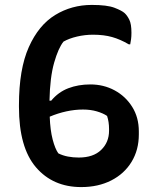

<svg xmlns="http://www.w3.org/2000/svg" viewBox="-20 -740 640 780"><path d="M353 -720Q415 -720 445 -708.5Q475 -697 486 -687Q497 -677 505.5 -659.5Q514 -642 514 -607Q514 -592 512.5 -581Q511 -570 509 -560H503Q469 -580 435.5 -589.5Q402 -599 358 -599Q325 -599 293 -591.5Q261 -584 238 -571Q217 -545 200 -485.5Q183 -426 181 -331H188Q217 -366 257.5 -381.5Q298 -397 347 -397Q401 -397 445.5 -373Q490 -349 517 -306Q544 -263 544 -206V-194Q544 -131 514.5 -82.5Q485 -34 432 -7Q379 20 310 20Q195 20 126 -60.5Q57 -141 57 -306V-313Q57 -459 97 -548.5Q137 -638 204 -679Q271 -720 353 -720ZM217 -117Q235 -108 256 -104Q277 -100 300 -100Q359 -100 391 -131Q423 -162 423 -209V-216Q423 -245 415 -269Q399 -280 373.5 -287.5Q348 -295 317 -295Q284 -295 249.5 -287.5Q215 -280 182 -266Q184 -211 194 -173Q204 -135 217 -117Z"/></svg>

Font: Recursive Mn Csl St SmB
Style: Regular
Weight: 600
Monospace: yes
Version: Version 1.079;hotconv 1.0.112;makeotfexe 2.5.65598; ttfautoh